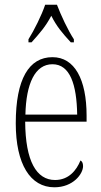

<svg xmlns="http://www.w3.org/2000/svg" viewBox="-20 -786 430 816"><path d="M101 -619V-606H114C148 -644 174 -673 198 -719C221 -673 246 -644 281 -606H294V-619C269 -657 239 -721 222 -766H172C157 -721 125 -657 101 -619ZM211 10C291 10 333 -47 333 -80C333 -94 328 -101 322 -104C305 -62 272 -21 214 -21C135 -21 88 -101 87 -269H348V-294C348 -449 297 -543 203 -543C103 -543 47 -450 47 -262C47 -88 109 10 211 10ZM308 -299H88C91 -431 129 -513 203 -513C278 -513 306 -426 308 -299Z"/></svg>

Font: Noto Serif Khmer ExtraCondensed ExtraLight
Style: Regular
Weight: 200
Width: 2
Designer: Danh Hong and the Monotype Design Team
Foundry: Monotype Imaging Inc.
Version: Version 2.004